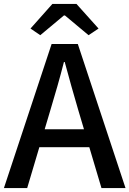

<svg xmlns="http://www.w3.org/2000/svg" viewBox="-20 -962 662 982"><path d="M0 0 244 -737H378L622 0H499L380 -400Q362 -460 345 -521.5Q328 -583 311 -645H307Q291 -582 273.5 -521Q256 -460 238 -400L119 0ZM138 -209V-301H482V-209ZM186 -782 136 -816 248 -942H371L484 -816L433 -782L312 -883H307Z"/></svg>

Font: Noto Sans SC Medium
Style: Regular
Weight: 500
Designer: Ryoko NISHIZUKA  (kana, bopomofo & ideographs); Paul D. Hunt (Latin, Greek & Cyrillic); Sandoll Communications , Soo-you
Foundry: Adobe
Version: Version 2.004-H2;hotconv 1.0.118;makeotfexe 2.5.65603